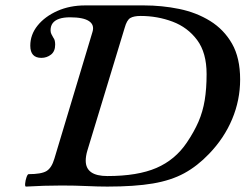

<svg xmlns="http://www.w3.org/2000/svg" viewBox="-20 -686 908 710"><path d="M76 4Q72 4 73 -7.5Q74 -19 78 -30.5Q82 -42 86 -42Q133 -42 152 -53.5Q171 -65 181 -99L322 -568Q330 -594 309 -608Q288 -622 239 -622Q215 -622 199 -616.5Q183 -611 175 -600.5Q167 -590 167 -574Q167 -566 170 -560Q173 -554 177 -547Q181 -542 182.5 -535.5Q184 -529 184 -521Q184 -496 168.5 -484Q153 -472 133 -472Q92 -472 92 -517Q92 -558 119 -591.5Q146 -625 192 -645.5Q238 -666 295 -666H512Q579 -666 642.5 -653Q706 -640 757 -608.5Q808 -577 838 -524.5Q868 -472 868 -392Q868 -316 838.5 -245.5Q809 -175 753 -117Q710 -72 661.5 -45.5Q613 -19 545.5 -7.5Q478 4 377 4Q343 4 300.5 2Q258 0 208 0Q175 0 142 1Q109 2 76 4ZM377 -35Q489 -35 558.5 -65Q628 -95 671 -159Q698 -199 714 -236Q730 -273 737 -315.5Q744 -358 744 -412Q744 -491 709 -538Q674 -585 618 -606Q562 -627 500 -627Q475 -627 462 -619.5Q449 -612 441 -583L303 -129Q300 -119 298.5 -109.5Q297 -100 297 -92Q297 -35 377 -35Z"/></svg>

Font: Junicode VF
Style: Italic
Weight: 400
Italic angle: -11°
Designer: Peter S. Baker
Version: Version 2.209